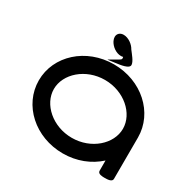

<svg xmlns="http://www.w3.org/2000/svg" viewBox="-166 -924 1093 1093"><g transform="rotate(30 380.0 -378.0)"><path d="M380 -585.2C197.5 -585.2 54.2 -454.6 54.2 -292.6C54.2 -130.6 197.5 0 380 0C470.4 0 551.4 -32.3 611.2 -86.9L611.2 -19.5C611.2 1.5 642.8 1.3 656.4 1.3C671.1 1.3 705.2 1.2 705.2 -19.8L705.8 -292.6C705.8 -454.6 562.5 -585.2 380 -585.2ZM607 -292.6C607 -192.7 506.6 -102.5 380 -102.5C253.4 -102.5 153 -192.7 153 -292.6C153 -392.5 253.4 -482.7 380 -482.7C506.6 -482.7 607 -392.5 607 -292.6ZM422.5 -707.4C408.5 -733.9 375.4 -758.5 343.5 -758.5C319.8 -758.5 304.4 -743.2 304.5 -722.8C304.5 -714.8 306.7 -706.4 310.8 -698C324.6 -669.9 357.4 -646 388.9 -646C394 -646 398 -646.4 403.1 -647.9C408.8 -629.7 399.3 -628.7 375.1 -614.5L332.6 -589.5L381.9 -596.1C410 -599.8 471.1 -606.7 467.4 -633.3C465.5 -655.5 438.8 -685.8 422.5 -707.4Z"/></g></svg>

Font: Hi.
Style: Black
Weight: 400
Designer: Mew Too, Robert Jablonski
Foundry: Cannot Into Space Fonts
Version: Version 1.996